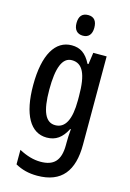

<svg xmlns="http://www.w3.org/2000/svg" viewBox="-144 -815 761 1124"><g transform="rotate(15 236.5 -253.0)"><path d="M246 -746C209 -746 191 -724 191 -683C191 -643 211 -621 246 -621C280 -621 299 -643 299 -683C299 -723 282 -746 246 -746ZM199 -550C100 -550 40 -452 40 -267C40 -88 97 10 195 10C250 10 287 -17 316 -74H320C317 -44 316 -14 316 8V22C316 120 275 156 197 156C155 156 113 144 66 119V207C106 229 147 240 199 240C348 240 412 152 412 -4V-540H331L321 -469H315C286 -527 250 -550 199 -550ZM222 -466C287 -466 316 -407 316 -273V-247C316 -131 285 -73 225 -73C166 -73 138 -133 138 -266C138 -397 164 -466 222 -466Z"/></g></svg>

Font: Noto Sans Lao ExtraCondensed Medium
Style: Regular
Weight: 500
Width: 2
Designer: Monotype Design Team
Foundry: Monotype Imaging Inc.
Version: Version 2.003